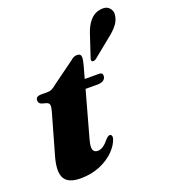

<svg xmlns="http://www.w3.org/2000/svg" viewBox="-139 -852 847 964"><g transform="rotate(-20 284.5 -370.0)"><path d="M94.5 -401 69.5 -408Q54 -414 54 -430Q54 -451.5 84 -451.5H119Q141 -451.5 164 -472.5L287 -562Q301.5 -576 320 -576Q341 -576 341 -555.5Q341 -550 339.5 -540.5Q338 -531 334.5 -518.5L315.5 -449.5H392.5Q410.5 -449.5 410.5 -433Q410.5 -418.5 399 -410Q387.5 -401.5 368 -401.5H302.5L234 -154Q224 -116.5 230.2 -102.2Q236.5 -88 255 -88Q283 -88 315 -128Q327.5 -142 336.5 -142Q343 -142 346.2 -136.2Q349.5 -130.5 347 -120Q337.5 -88 307.5 -57.5Q277.5 -27 231 -7.2Q184.5 12.5 126.5 12.5Q60 12.5 40.5 -24Q21 -60.5 43.5 -138.5L104.5 -353Q111 -376.5 108.8 -386.8Q106.5 -397 94.5 -401ZM418.5 -656.5Q431 -694.5 452.8 -719.8Q474.5 -745 505 -750Q537.5 -756 554 -740Q570.5 -724 568.5 -702.5Q566 -674.5 548.8 -651.5Q531.5 -628.5 502.5 -606L404 -526Q391 -516 381 -520.5Q376.5 -524 377.2 -529.2Q378 -534.5 380 -540.5Z"/></g></svg>

Font: Fraunces 72pt S000 Black
Style: Italic
Weight: 900
Italic angle: -16°
Version: Version 1.000; ttfautohint (v1.8.3)